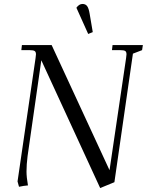

<svg xmlns="http://www.w3.org/2000/svg" viewBox="-20 -928 736 962"><path d="M67.9 -19 158.2 -637.2Q160.2 -650.9 160.2 -655.8Q160.2 -668.5 153.3 -672.6Q146.5 -676.8 127.9 -676.8H86.9L89.8 -702.1H238.8L528.8 -75.2L611.8 -637.2Q613.8 -650.9 613.8 -655.8Q613.8 -668.5 607.2 -672.6Q600.6 -676.8 582 -676.8H541L543.9 -702.1H695.8L691.9 -676.8L646 -659.2L553.2 -15.1L481.9 14.2L187 -626L118.2 -146Q112.8 -103.5 112.8 -68.8Q112.8 -40 120.1 1Q100.1 2.4 75.2 7.8ZM362.8 -889.2Q376.5 -908.2 393.1 -908.2Q408.7 -908.2 416.7 -897.2Q424.8 -886.2 429.2 -858.9L444.8 -767.1L421.9 -757.8Z"/></svg>

Font: Dihjauti
Style: Italic
Weight: 400
Italic angle: -9°
Designer: T. Christopher White
Version: Version 3.0.0